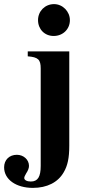

<svg xmlns="http://www.w3.org/2000/svg" viewBox="-77 -711 430 934"><path d="M263 -613C263 -655 228 -691 186 -691C142 -691 108 -657 108 -613C108 -569 140 -536 184 -536C229 -536 263 -569 263 -613ZM260 -461H58V-437C109 -433 121 -421 121 -378V96C121 149 107 172 73 172C54 172 41 165 41 155C41 150 44 143 50 133C60 118 64 106 64 96C64 66 38 42 5 42C-32 42 -57 67 -57 103C-57 162 1 203 83 203C152 203 205 176 233 127C252 95 260 57 260 -2Z"/></svg>

Font: XITS Math
Style: Bold
Weight: 700
Designer: MicroPress Inc., with final additions and corrections provided by Coen Hoffman, Elsevier (retired)
Version: Version 1.105